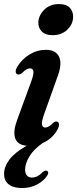

<svg xmlns="http://www.w3.org/2000/svg" viewBox="-29 -707 380 944"><path d="M229 -534Q194.5 -534 176.5 -552.2Q158.5 -570.5 159.5 -597.5Q160.5 -630.5 188.2 -658.8Q216 -687 261.5 -687Q297.5 -687 314.5 -668.5Q331.5 -650 330.5 -622.5Q329.5 -587.5 301.8 -560.8Q274 -534 229 -534ZM187.5 -144.5Q175 -109 177.5 -94.5Q180 -80 193.5 -80Q201.5 -80 210.2 -84.8Q219 -89.5 232 -102.5Q244.5 -113 253 -108.5Q260 -106 261 -96Q262 -86 254 -70.5Q229 -25 181.5 -4Q138.5 25 116.5 60.5Q94.5 96 94.5 127Q94.5 147 103.8 156.5Q113 166 127.5 166Q155.5 166 179.5 140.5Q192.5 129.5 201 132.5Q206 134 207.8 140.5Q209.5 147 201.5 158.5Q186.5 182 153.8 199.8Q121 217.5 80 217.5Q36 217.5 13.5 199.2Q-9 181 -9 148.5Q-9 112 17.8 77Q44.5 42 102 9.5Q56.5 5.5 45.5 -27.8Q34.5 -61 55 -116.5L124 -305Q137.5 -341.5 135.2 -356.2Q133 -371 118.5 -371Q110.5 -371 101.2 -365.8Q92 -360.5 78.5 -347.5Q65 -337.5 56.5 -341.5Q49 -344 48.2 -354Q47.5 -364 55.5 -378Q77.5 -415 115.2 -438.5Q153 -462 196.5 -462Q245.5 -462 261.5 -427.8Q277.5 -393.5 254 -330.5Z"/></svg>

Font: Fraunces 72pt Soft SemiBold
Style: Italic
Weight: 600
Italic angle: -16°
Version: Version 1.000;[b76b70a41]